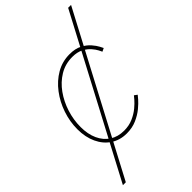

<svg xmlns="http://www.w3.org/2000/svg" viewBox="-286 -831 1116 1116"><g transform="rotate(-45 272.0 -273.0)"><path d="M16.1 204.1 520 -750H543.9L40 204.1ZM245.1 7.8Q189 7.8 147 -20.3Q105 -48.3 81.8 -98.1Q58.6 -147.9 58.6 -212.4Q58.6 -274.9 79.1 -335.7Q99.6 -396.5 137 -445.8Q174.3 -495.1 224.6 -524.4Q274.9 -553.7 335 -553.7Q380.9 -553.7 411.9 -537.6Q442.9 -521.5 461.9 -499.5Q481 -477.5 490.2 -459.7Q499.5 -441.9 501 -438.5L480.5 -428.7Q479 -432.6 470.7 -448.7Q462.4 -464.8 445.8 -483.9Q429.2 -502.9 402.1 -517.1Q375 -531.2 335 -531.2Q277.3 -531.2 230.7 -503.2Q184.1 -475.1 150.6 -428.2Q117.2 -381.3 99.1 -324.2Q81.1 -267.1 81.1 -209Q81.1 -149.9 101.1 -106.2Q121.1 -62.5 158 -38.6Q194.8 -14.6 245.1 -14.6Q286.1 -14.6 319.3 -29.3Q352.5 -43.9 376.5 -64Q400.4 -84 414.3 -100.3Q428.2 -116.7 430.7 -120.1L448.7 -106.9Q446.3 -103.5 431.2 -85.7Q416 -67.9 389.6 -46.1Q363.3 -24.4 326.9 -8.3Q290.5 7.8 245.1 7.8Z"/></g></svg>

Font: Inter Thin
Style: Italic
Weight: 250
Italic angle: -9.3988°
Designer: Rasmus Andersson
Foundry: rsms
Version: Version 4.001;git-66647c0bb